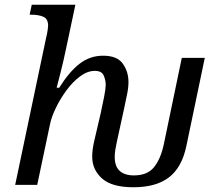

<svg xmlns="http://www.w3.org/2000/svg" viewBox="-20 -780 920 810"><path d="M543 10Q452 10 410.5 -27Q369 -64 369 -119Q369 -134 371 -149.5Q373 -165 377 -183L405 -303Q413 -339 419.5 -373Q426 -407 426 -422Q426 -442 417.5 -461.5Q409 -481 380 -481Q349 -481 318 -458Q287 -435 260.5 -399Q234 -363 215.5 -324.5Q197 -286 191 -256L137 0H44L174 -618Q179 -638 181 -652.5Q183 -667 183 -671Q183 -701 162.5 -709.5Q142 -718 113 -718H105L114 -760H298L259 -576Q248 -523 236 -476Q224 -429 219 -410H230Q271 -476 315 -510.5Q359 -545 415 -545Q474 -545 498 -511.5Q522 -478 522 -434Q522 -409 515.5 -379.5Q509 -350 504 -324L473 -182Q469 -164 466.5 -148.5Q464 -133 464 -118Q464 -78 485 -59Q506 -40 545 -40Q602 -40 630 -75Q658 -110 671 -171L747 -536H844L766 -163Q747 -73 692.5 -31.5Q638 10 543 10Z"/></svg>

Font: NotoSerif-Italic
Style: Regular
Weight: 400
Italic angle: -12°
Designer: Monotype Design Team
Foundry: Monotype Imaging Inc.
Version: Version 2.007; ttfautohint (v1.8) -l 8 -r 50 -G 200 -x 14 -D